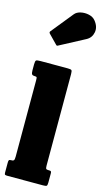

<svg xmlns="http://www.w3.org/2000/svg" viewBox="-168 -1205 673 1254"><g transform="rotate(15 168.0 -578.5)"><path d="M30.5 -675H28.5Q15 -675 10 -681.5Q5 -688 5 -708V-748Q5 -771.5 11 -775.8Q17 -780 40.5 -780H223.5Q244.5 -780 249.8 -775.5Q255 -771 255 -749V-131Q255 -113.5 258.8 -109.2Q262.5 -105 275.5 -105H278.5Q288.5 -105 291.8 -102Q295 -99 295 -88V-27Q295 -8 290 -4Q285 0 265.5 0H25.5Q13.5 0 9.2 -2.5Q5 -5 5 -17V-83Q5 -96 7.8 -100.5Q10.5 -105 23.5 -105H29.5Q35 -105 40 -109.5Q45 -114 45 -135V-649Q45 -668 42.8 -671.5Q40.5 -675 30.5 -675ZM109.5 -910.5 53 -968.5Q44.5 -977.5 53.5 -986.5L170.5 -1131Q184.5 -1148.5 211.8 -1154.5Q239 -1160.5 267.2 -1154.2Q295.5 -1148 311.5 -1128Q341.5 -1091 334.2 -1052.8Q327 -1014.5 293 -996.5L125 -907.5Q119.5 -904 116.5 -905Q113.5 -906 109.5 -910.5Z"/></g></svg>

Font: Besley* Condensed Fatface
Style: Regular
Weight: 900
Width: 3
Designer: Owen Earl
Foundry: indestructible type*
Version: Version 3.000; ttfautohint (v1.8.3)